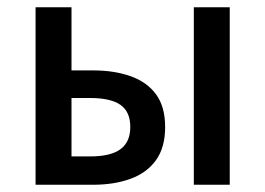

<svg xmlns="http://www.w3.org/2000/svg" viewBox="-20 -509 731 529"><path d="M78 0V-489H177V-315H237Q295 -315 340 -299Q385 -283 410 -249Q435 -215 435 -159Q435 -103 410 -68Q385 -33 340 -16.5Q295 0 237 0ZM177 -78H228Q285 -78 312 -98Q339 -118 339 -159Q339 -201 312 -220Q285 -239 228 -239H177ZM514 0V-489H613V0Z"/></svg>

Font: Source Sans 3 Medium
Style: Regular
Weight: 500
Designer: Paul D. Hunt
Foundry: Adobe
Version: Version 3.052;hotconv 1.1.0;makeotfexe 2.6.0